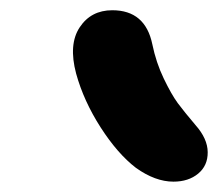

<svg xmlns="http://www.w3.org/2000/svg" viewBox="-20 -830 424 373"><path d="M316.9 -477.1Q281.7 -477.1 244.1 -503.9Q208.5 -531.2 175.5 -582.5Q142.6 -633.8 127.9 -687Q112.8 -743.7 134.8 -776.9Q156.7 -810.1 198.2 -810.1Q262.2 -810.1 275.9 -744.1Q283.2 -708.5 298.1 -677.5Q313 -646.5 325.4 -629.6Q337.9 -612.8 359.9 -586.9Q383.3 -560.5 383.5 -534.4Q383.8 -508.3 365 -492.7Q346.2 -477.1 316.9 -477.1Z"/></svg>

Font: Shantell Sans Irregular
Style: Italic
Weight: 600
Italic angle: -11.31°
Designer: Stephen Nixon, Anya Danilova, Shantell Martin
Foundry: Arrow Type
Version: Version 1.006;[9816181b4]